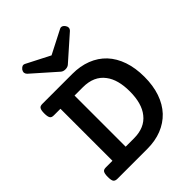

<svg xmlns="http://www.w3.org/2000/svg" viewBox="-225 -927 1049 1049"><g transform="rotate(-45 300.0 -402.0)"><path d="M421.4 -801.3Q426.3 -803.7 430.7 -803.7Q442.9 -803.7 452.6 -790Q459 -781.7 459 -772Q458.5 -762.7 450.7 -754.9L312 -632.3Q301.8 -623.5 285.2 -623.5Q268.6 -623.5 258.3 -632.3L119.6 -754.9Q112.3 -762.7 111.3 -772Q111.3 -781.2 117.7 -790.5Q127 -800.8 133.3 -802.7Q137.2 -803.7 139.2 -803.7Q143.1 -803.7 148.9 -801.3L285.2 -731.4ZM113.3 -490.7H63.5Q54.2 -490.7 48.6 -492.7Q43 -494.6 39.6 -499.5Q32.7 -509.3 32.7 -535.2Q32.7 -560.5 39.6 -570.8Q43 -575.7 48.6 -577.6Q54.2 -579.6 63.5 -579.6H293.5Q355 -579.6 404.5 -560.3Q454.1 -541 489.3 -503.9Q524.4 -466.3 543 -412.1Q561.5 -357.9 561.5 -290Q561.5 -221.7 543 -167.7Q524.4 -113.8 489.3 -76.2Q454.1 -39.1 404.5 -19.5Q355 0 293.5 0H63.5Q45.9 0 39.1 -9.3Q32.7 -19 32.7 -44.4Q32.7 -69.8 39.6 -80.1Q43 -85 48.6 -86.9Q54.2 -88.9 63.5 -88.9H113.3ZM283.2 -92.3Q366.2 -92.3 408.2 -146Q448.7 -196.3 448.7 -290Q448.7 -380.9 410.6 -430.7Q368.7 -487.3 283.2 -487.3H218.8V-92.3Z"/></g></svg>

Font: Courier Prime SemiBold
Style: Regular
Weight: 600
Designer: Alan Dague-Greene
Foundry: Quote-Unquote Apps
Version: Version 1.202